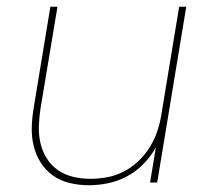

<svg xmlns="http://www.w3.org/2000/svg" viewBox="-20 -540 640 568"><path d="M243 8Q214 8 186.5 1.5Q159 -5 137 -20.5Q115 -36 100.5 -59Q86 -82 79.5 -109Q73 -136 74 -165Q75 -194 80 -223L129 -520H150L100 -220Q96 -194 95 -168Q94 -142 99.5 -117.5Q105 -93 118 -72Q131 -51 151 -37Q171 -23 196 -17Q221 -11 247 -11Q271 -11 296 -15.5Q321 -20 345 -32Q369 -44 388.5 -62.5Q408 -81 422 -103Q436 -125 444.5 -149.5Q453 -174 457 -199L510 -520H531L445 0H424L441 -104Q427 -78 405 -55.5Q383 -33 356 -18.5Q329 -4 300 2Q271 8 243 8Z"/></svg>

Font: Iosevka Aile Thin Oblique
Style: Regular
Weight: 100
Italic angle: -9°
Designer: Belleve Invis
Foundry: Belleve Invis
Version: Version 31.1.0; ttfautohint (v1.8.4)